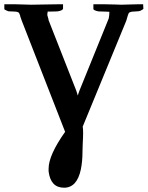

<svg xmlns="http://www.w3.org/2000/svg" viewBox="-51 -666 689 896"><path d="M252.9 -50.8 50.8 -568.8 43 -590.8H43.9Q38.1 -607.9 35.2 -607.9Q28.3 -611.8 21 -611.8L0 -612.8Q-11.2 -612.8 -13.2 -613.8Q-31.2 -620.6 -30.8 -624V-646H-6.8Q-6.8 -646 22.9 -646Q79.1 -644 95.2 -644Q96.2 -644 153.6 -645Q210.9 -646 217.8 -646H243.2V-625Q240.2 -616.2 216.8 -612.8L176.8 -611.8Q172.9 -611.8 172.9 -613.8Q169.9 -607.9 169.9 -599.1V-595.2Q171.9 -586.4 175.8 -574.2H174.8Q198.7 -513.2 305.2 -242.2L312 -220.2Q313 -223.1 315.4 -231Q317.9 -238.8 319.8 -243.2L454.1 -574.2Q458 -582 458 -590.8Q459 -593.8 459 -598.1V-609.9L463.9 -608.9Q460 -611.8 441.9 -611.8Q438 -611.8 425.5 -612.3Q413.1 -612.8 408.2 -612.8Q385.3 -617.7 384.8 -624V-646H409.2H439.9Q457 -646 485.8 -645L515.1 -644Q516.1 -644 551.5 -645Q586.9 -646 591.8 -646H617.2V-640.1L618.2 -625Q618.2 -623 603 -615.2Q597.2 -613.3 585 -612.8L568.8 -611.8Q560.1 -611.8 553.2 -607.9Q548.3 -605 544.9 -591.8Q543 -584 538.1 -568.8L335 -75.2Q336.9 -65.4 336.9 -44.9Q336.9 -25.9 335 5.9Q334 20 334 40Q334 87.9 326.2 125Q308.1 210 248 210Q185.1 210 175.8 133.8V121.1Q175.8 58.1 252.9 -50.8Z"/></svg>

Font: Linux Libertine
Style: Semibold
Weight: 600
Designer: Philipp H. Poll
Foundry: Philipp H. Poll
Version: Version 5.1.2 ; ttfautohint (v0.9)